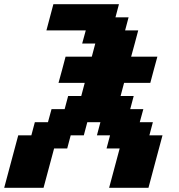

<svg xmlns="http://www.w3.org/2000/svg" viewBox="-20 -895 852 915"><path d="M500 0H687.5Q698.7 -42 720.9 -125.2Q743.2 -208.5 754.4 -250H691.9L708.5 -312.5H646L663.1 -375H600.6L617.2 -437.5H554.7L571.3 -500H696.3Q701.7 -520.5 712.9 -562.3Q724.1 -604 730 -625H605Q610.8 -645.5 622.1 -687.5Q633.3 -729.5 638.7 -750H576.2L592.8 -812.5H530.3L546.9 -875H234.4Q229 -854 217.8 -812.5Q206.5 -771 201.2 -750H388.7L371.6 -687.5H434.1L417.5 -625H292.5Q287.1 -604 275.9 -562.3Q264.6 -520.5 258.8 -500H383.8L367.2 -437.5H304.7L288.1 -375H225.6L208.5 -312.5H146L129.4 -250H66.9Q55.7 -208 33.4 -125Q11.2 -42 0 0H187.5L237.8 -187.5H300.3L316.9 -250H379.4L396 -312.5H458.5L441.9 -250H504.4L487.8 -187.5H550.3Z"/></svg>

Font: Faithful 32x
Style: SemiboldOblique
Weight: 400
Foundry: Faithful Resource Pack
Version: Version 1.0; January 27, 2023